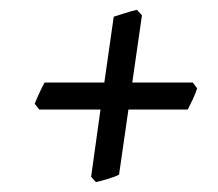

<svg xmlns="http://www.w3.org/2000/svg" viewBox="-20 -469 442 389"><path d="M379.4 -290Q376.5 -280.3 370.6 -267.8Q364.7 -255.4 360.4 -247.1H240.2L221.2 -115.2Q216.8 -112.8 210.7 -110.6Q204.6 -108.4 198.2 -106.4Q191.9 -104.5 185.5 -102.8Q179.2 -101.1 174.3 -100.1L164.6 -110.8L183.6 -247.1H59.6L50.3 -258.8Q54.2 -268.6 59.6 -280.3Q64.9 -292 70.3 -301.8H191.4L210.4 -435.1Q218.8 -438 233.2 -442.4Q247.6 -446.8 257.3 -449.2L267.6 -438L248 -301.8H370.6Z"/></svg>

Font: Akkhara
Style: Italic
Weight: 400
Italic angle: -7°
Designer: J. Victor Gaultney
Version: Version 1.00 June 13, 2006, initial release